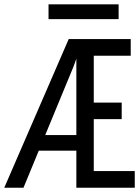

<svg xmlns="http://www.w3.org/2000/svg" viewBox="-20 -884 656 904"><path d="M0 0 303.5 -700H595.5V-621.5H421.5V-401H553V-323H421.5V-78.5H614.5V0H339.5V-608Q336 -597 331.5 -585Q327 -573 323 -563L90.5 0ZM137.5 -174.5 174.5 -248H355.5V-174.5ZM208.5 -794V-863.5H538.5V-794Z"/></svg>

Font: Overpass Mono
Style: Regular
Weight: 400
Designer: Delve Withrington, Dave Bailey
Foundry: Delve Fonts LLC
Version: Version 4.000